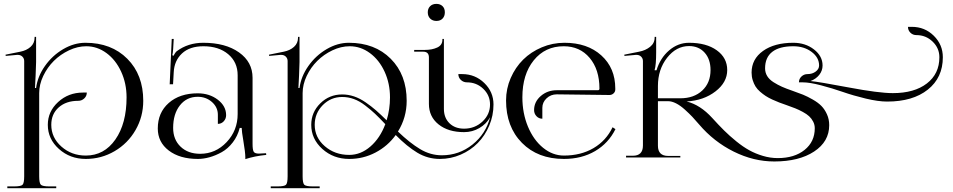

<svg xmlns="http://www.w3.org/2000/svg" viewBox="-20 -820 4965 1000"><path d="M106 -502Q106 -515.6 96.7 -524.9Q87.4 -534.2 72.8 -534.2H68.8L9.8 -528.8L8.8 -535.2L85.9 -550.8Q118.2 -557.1 139.2 -575.9Q160.2 -594.7 160.2 -624V-627.9H168V-497.1Q168 -485.4 165.5 -427Q163.1 -368.7 162.1 -361.8H168Q175.8 -421.9 214.1 -476.3Q252.4 -530.8 309.1 -564Q365.7 -597.2 424.8 -597.2Q560.1 -597.2 643.1 -513.9Q726.1 -430.7 726.1 -294.9Q726.1 -212.4 686 -142.8Q646 -73.2 576.9 -32.7Q507.8 7.8 426.8 7.8Q344.7 7.8 286.9 -44.2Q229 -96.2 229 -169.9Q229 -239.3 282.7 -288.6Q336.4 -337.9 412.1 -337.9H432.1Q432.1 -319.8 418.9 -307.4Q405.8 -294.9 387.2 -294.9Q324.2 -294.9 285.6 -260.5Q247.1 -226.1 247.1 -169.9Q247.1 -103.5 299.8 -56.6Q352.5 -9.8 426.8 -9.8Q522.5 -9.8 580.8 -93.3Q639.2 -176.8 639.2 -313Q639.2 -385.3 611.1 -446.5Q583 -507.8 534.7 -543.5Q486.3 -579.1 429.2 -579.1Q384.3 -579.1 339.4 -557.9Q294.4 -536.6 260.5 -502.9Q226.6 -469.2 205.3 -424.6Q184.1 -379.9 184.1 -335V98.1Q184.1 133.8 192.9 142.3Q201.7 150.9 237.8 150.9H272.9V160.2H18.1V150.9H53.2Q88.9 150.9 97.4 142.3Q106 133.8 106 98.1Z M1217.8 -428.2Q1217.8 -496.1 1168.7 -537.6Q1119.6 -579.1 1039.6 -579.1Q967.8 -579.1 927.7 -541.5Q887.7 -503.9 884.8 -443.4L881.3 -381.3L863.8 -380.9L874.5 -617.2H884.8L881.8 -564Q880.4 -542.5 877.4 -532.2L884.8 -529.8Q885.7 -533.7 890.9 -541.7Q896 -549.8 900.4 -553.2Q959.5 -597.2 1038.6 -597.2Q1154.3 -597.2 1224.9 -547.1Q1295.4 -497.1 1295.4 -415V-70.8Q1295.4 -39.6 1301.3 -29.8Q1307.1 -20 1328.6 -20L1348.6 -21L1365.7 -22L1366.7 -13.2Q1306.6 -7.3 1257.8 8.8V1Q1257.8 -26.4 1247.1 -88.9Q1239.3 -133.3 1238.8 -153.8H1228.5Q1217.8 -111.3 1192.4 -78.4Q1167 -45.4 1135 -27.6Q1103 -9.8 1071.3 -1Q1039.6 7.8 1010.7 7.8Q916.5 7.8 859.1 -35.9Q801.8 -79.6 801.8 -150.9Q801.8 -233.4 858.9 -283.7Q916 -334 1009.8 -334Q1070.8 -334 1114.3 -300.8Q1157.7 -267.6 1157.7 -220.2Q1157.7 -201.7 1145.3 -188.2Q1132.8 -174.8 1114.7 -174.8V-222.2Q1114.7 -261.2 1084 -288.6Q1053.2 -315.9 1009.8 -315.9Q952.1 -315.9 917 -271.2Q881.8 -226.6 881.8 -153.8Q881.8 -93.3 920.4 -56.2Q959 -19 1022.5 -19Q1103 -19 1160.4 -79.8Q1217.8 -140.6 1217.8 -226.1Z M1478 -502Q1478 -515.6 1468.8 -524.9Q1459.5 -534.2 1444.8 -534.2H1440.9L1381.8 -528.8L1380.9 -535.2L1458 -550.8Q1490.2 -557.1 1511.2 -575.9Q1532.2 -594.7 1532.2 -624V-627.9H1540V-497.1Q1540 -485.4 1537.6 -427Q1535.2 -368.7 1534.2 -361.8H1540Q1547.9 -421.9 1586.2 -476.3Q1624.5 -530.8 1681.2 -564Q1737.8 -597.2 1796.9 -597.2Q1932.1 -597.2 2015.1 -513.9Q2098.1 -430.7 2098.1 -294.9Q2098.1 -208 2052.7 -134.8Q2114.3 -75.7 2168 -43.5Q2221.7 -11.2 2281.2 -11.2Q2371.1 -11.2 2440.9 -67.1Q2510.7 -123 2532.7 -209.5Q2513.2 -174.3 2476.8 -153.1Q2440.4 -131.8 2397 -131.8Q2314.5 -131.8 2264.2 -172.1Q2213.9 -212.4 2213.9 -278.8V-521Q2213.9 -550.8 2184.1 -550.8H2137.2V-560.1H2193.8Q2230.5 -560.1 2257.3 -572.5Q2284.2 -585 2284.2 -612.8V-617.2H2292V-532.2V-252.9Q2292 -206.5 2320.8 -178.2Q2349.6 -149.9 2397 -149.9Q2453.1 -149.9 2492.7 -186.8Q2532.2 -223.6 2532.2 -275.9Q2532.2 -323.7 2497.1 -357.4Q2461.9 -391.1 2412.1 -391.1Q2393.6 -391.1 2380.4 -403.6Q2367.2 -416 2367.2 -434.1H2387.2Q2454.6 -434.1 2502.4 -387.7Q2550.3 -341.3 2550.3 -275.9Q2550.3 -218.3 2528.1 -165.8Q2505.9 -113.3 2468.5 -75.2Q2431.2 -37.1 2379.4 -14.6Q2327.6 7.8 2271 7.8Q2207.5 7.8 2153.3 -24.9Q2099.1 -57.6 2041 -116.7Q1999.5 -59.1 1935.8 -25.6Q1872.1 7.8 1798.8 7.8Q1716.8 7.8 1658.9 -44.2Q1601.1 -96.2 1601.1 -169.9Q1601.1 -235.4 1648.2 -281.7Q1695.3 -328.1 1762.2 -328.1Q1793.5 -328.1 1824 -317.9Q1854.5 -307.6 1884.8 -286.6Q1915 -265.6 1938.5 -245.1Q1961.9 -224.6 1993.7 -193.4Q2011.2 -250.5 2011.2 -313Q2011.2 -385.3 1983.2 -446.5Q1955.1 -507.8 1906.7 -543.5Q1858.4 -579.1 1801.3 -579.1Q1756.3 -579.1 1711.4 -557.9Q1666.5 -536.6 1632.6 -502.9Q1598.6 -469.2 1577.4 -424.6Q1556.2 -379.9 1556.2 -335V98.1Q1556.2 133.8 1564.9 142.3Q1573.7 150.9 1609.9 150.9H1645V160.2H1390.1V150.9H1425.3Q1460.9 150.9 1469.5 142.3Q1478 133.8 1478 98.1ZM1986.8 -173.3Q1954.6 -207.5 1933.3 -227.5Q1912.1 -247.6 1882.3 -270.5Q1852.5 -293.5 1823 -304.2Q1793.5 -314.9 1762.2 -314.9Q1703.1 -314.9 1661.1 -272.5Q1619.1 -230 1619.1 -169.9Q1619.1 -104 1671.6 -58.6Q1724.1 -13.2 1798.8 -13.2Q1858.9 -13.2 1909.2 -56.9Q1959.5 -100.6 1986.8 -173.3ZM2252.9 -799.8Q2272.5 -799.8 2284.7 -788.1Q2296.9 -776.4 2296.9 -755.9Q2296.9 -735.8 2285.2 -723.4Q2273.4 -710.9 2252.9 -710.9Q2233.4 -710.9 2220.7 -723.1Q2208 -735.4 2208 -755.9Q2208 -775.4 2220.2 -787.6Q2232.4 -799.8 2252.9 -799.8Z M2879.9 -328.6Q2848.6 -328.6 2826.7 -307.9Q2804.7 -287.1 2804.7 -258.3V-201.7Q2786.6 -201.7 2774.2 -214.8Q2761.7 -228 2761.7 -246.6Q2761.7 -289.6 2796.4 -319.8Q2831.1 -350.1 2879.9 -350.1H3094.2Q3102.1 -350.1 3102.1 -358.9Q3102.1 -458 3051 -518.6Q3000 -579.1 2916 -579.1Q2819.3 -579.1 2760 -505.9Q2700.7 -432.6 2700.7 -313Q2700.7 -230.5 2729.7 -160.6Q2758.8 -90.8 2808.6 -50.3Q2858.4 -9.8 2917 -9.8Q3005.4 -9.8 3071.3 -48.6Q3137.2 -87.4 3170.4 -157.2L3185.5 -147.5Q3149.4 -74.2 3079.6 -33.2Q3009.8 7.8 2917 7.8Q2781.2 7.8 2698.5 -75.9Q2615.7 -159.7 2615.7 -296.9Q2615.7 -357.9 2639.9 -413.6Q2664.1 -469.2 2704.8 -509.5Q2745.6 -549.8 2801.8 -573.5Q2857.9 -597.2 2919.9 -597.2Q3039.1 -597.2 3111.8 -531.5Q3184.6 -465.8 3184.6 -358.9V-354Q3184.6 -341.8 3175.5 -333.5Q3166.5 -325.2 3153.8 -325.2Z M4298.8 -168Q4298.8 -82.5 4220.2 -30.8Q4141.6 21 4012.7 21Q3904.8 21 3801.3 -30.5Q3697.8 -82 3621.6 -171.4Q3602.1 -194.3 3586.2 -211.2Q3570.3 -228 3547.1 -249Q3523.9 -270 3501.5 -281.5Q3479 -293 3459.5 -293H3406.7V-61Q3406.7 -7.8 3460.4 -7.8H3523.4V0H3240.7V-8.8H3275.9Q3328.6 -8.8 3328.6 -62V-502Q3328.6 -515.6 3319.3 -524.9Q3310.1 -534.2 3295.4 -534.2H3291.5L3232.4 -528.8L3231.4 -535.2L3308.6 -550.8Q3342.3 -557.1 3366 -576.2Q3389.6 -595.2 3389.6 -624V-627.9H3397.5V-547.9Q3397.5 -481.4 3389.6 -456.1V-454.1H3399.4Q3418.5 -517.6 3464.8 -557.4Q3511.2 -597.2 3568.8 -597.2Q3658.7 -597.2 3713.1 -558.1Q3767.6 -519 3767.6 -455.1Q3767.6 -391.1 3706.5 -344Q3645.5 -296.9 3556.2 -291.5Q3627.4 -273.9 3689.5 -205.6Q3723.6 -168 3751.5 -140.4Q3779.3 -112.8 3814.7 -84Q3850.1 -55.2 3882.6 -37.4Q3915 -19.5 3953.4 -8.1Q3991.7 3.4 4030.8 3.4Q4117.7 3.4 4170.7 -39.3Q4223.6 -82 4223.6 -151.9Q4223.6 -170.4 4215.3 -186.5Q4207 -202.6 4194.3 -214.4Q4181.6 -226.1 4160.9 -237.3Q4140.1 -248.5 4121.6 -255.9Q4103 -263.2 4076.7 -272.5Q4054.7 -280.3 4038.8 -286.1Q4022.9 -292 4002.4 -301.5Q3981.9 -311 3967.8 -320.3Q3953.6 -329.6 3938.7 -342.5Q3923.8 -355.5 3915 -369.6Q3906.2 -383.8 3900.4 -402.3Q3894.5 -420.9 3894.5 -441.9Q3894.5 -512.2 3954.1 -554.7Q4013.7 -597.2 4111.8 -597.2Q4174.8 -597.2 4219.5 -562.5Q4264.2 -527.8 4264.2 -479Q4264.2 -451.7 4246.8 -429.9Q4229.5 -408.2 4201.2 -397.9Q4244.1 -394 4400.6 -364.5Q4557.1 -335 4629.9 -335Q4742.2 -335 4807.4 -385.3Q4872.6 -435.5 4872.6 -522Q4872.6 -569.3 4837.4 -603.3Q4802.2 -637.2 4752.9 -637.2Q4734.4 -637.2 4721.7 -649.7Q4709 -662.1 4709 -680.2H4729Q4796.4 -680.2 4843.5 -633.8Q4890.6 -587.4 4890.6 -522Q4890.6 -415.5 4812.5 -353.3Q4734.4 -291 4600.6 -291Q4554.2 -291 4489 -306.6Q4423.8 -322.3 4369.9 -341.1Q4315.9 -359.9 4256.6 -375.5Q4197.3 -391.1 4161.1 -391.1H4141.1Q4141.1 -409.2 4154.3 -421.6Q4167.5 -434.1 4186 -434.1Q4210.9 -434.1 4228.5 -447.3Q4246.1 -460.4 4246.1 -479Q4246.1 -520.5 4207 -549.8Q4168 -579.1 4111.8 -579.1Q4039.6 -579.1 4002.2 -550Q3964.8 -521 3964.8 -463.9Q3964.8 -441.9 3975.8 -423.8Q3986.8 -405.8 4008.8 -391.8Q4030.8 -377.9 4052.7 -368.2Q4074.7 -358.4 4107.4 -347.2Q4140.1 -335.9 4162.8 -326.7Q4185.5 -317.4 4213.6 -301.3Q4241.7 -285.2 4258.5 -267.8Q4275.4 -250.5 4287.1 -224.6Q4298.8 -198.7 4298.8 -168ZM3406.7 -308.1H3523.4Q3594.2 -308.1 3637.5 -348.4Q3680.7 -388.7 3680.7 -455.1Q3680.7 -511.7 3649.9 -545.9Q3619.1 -580.1 3568.8 -580.1Q3502 -580.1 3454.3 -519Q3406.7 -458 3406.7 -372.1Z"/></svg>

Font: FoglihtenNo07calt
Style: Regular
Weight: 500
Designer: gluk (gluksza@wp.pl)
Foundry: gluk (gluksza@wp.pl)
Version: Version 0.844